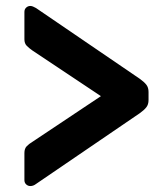

<svg xmlns="http://www.w3.org/2000/svg" viewBox="-20 -637 550 645"><path d="M82 -12Q74 -12 68 -17.5Q62 -23 62 -32V-123Q62 -138 70 -146Q78 -154 88 -160L319 -314L88 -468Q78 -475 70 -483Q62 -491 62 -505V-597Q62 -606 68 -611.5Q74 -617 82 -617Q87 -617 92 -614.5Q97 -612 101 -610L450 -372Q464 -362 471.5 -352.5Q479 -343 479 -328V-301Q479 -286 471.5 -276.5Q464 -267 450 -257L101 -19Q92 -12 82 -12Z"/></svg>

Font: Fz Rubik SemBd
Style: Regular
Weight: 600
Designer: Hubert and Fischer
Foundry: Hubert and Fischer
Version: Vit hóa bi FontZin.com